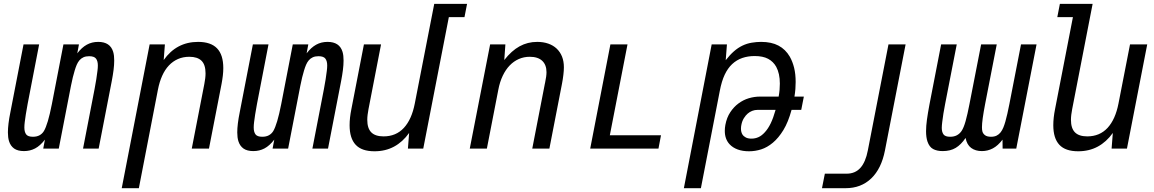

<svg xmlns="http://www.w3.org/2000/svg" viewBox="-20 -780 6061 1008"><path d="M106 13.2Q73.2 13.2 54.2 -0.2Q35.2 -13.7 27.3 -39.1Q21.5 -58.1 21.5 -85Q21.5 -106 24.7 -132.1Q27.8 -158.2 34.7 -191.9L103.5 -546.9H185.5L125 -233.9Q119.1 -203.1 115.5 -179.2Q111.8 -155.3 109.9 -139.2Q108.9 -131.3 108.4 -124.3Q107.9 -117.2 107.9 -110.8Q107.9 -87.4 117.2 -74.7Q126.5 -62 152.8 -62Q173.3 -62 187.5 -69.8Q201.7 -77.6 210.4 -91.8Q220.7 -108.9 231.2 -144Q241.7 -179.2 252.4 -233.9L313 -546.9H394.5L385.7 -500Q409.2 -530.8 435.8 -545.4Q462.4 -560.1 495.6 -560.1Q558.6 -560.1 574.2 -507.8Q577.1 -498 578.4 -486.6Q579.6 -475.1 579.6 -461.9Q579.6 -439.5 576.2 -412.6Q572.8 -385.7 566.9 -355L498 0H416L476.6 -313Q481.9 -339.8 485.6 -364.3Q489.3 -388.7 491.7 -408.2Q492.7 -416 493.2 -423.1Q493.7 -430.2 493.7 -436.5Q493.7 -459.5 484.1 -472.2Q474.6 -484.9 447.8 -484.9Q430.2 -484.9 418 -479.2Q405.8 -473.6 397.2 -463.6Q388.7 -453.6 382.8 -439.9Q377 -426.3 372.1 -409.7Q367.2 -394 362.3 -374Q357.4 -354 352.5 -329.1L288.6 0H207L215.8 -46.9Q190.9 -14.6 164.3 -0.7Q137.7 13.2 106 13.2Z M765.6 -546.9H845.7L839.4 -464.8Q906.7 -560.1 1020 -560.1Q1086.9 -560.1 1119.6 -526.1Q1152.3 -492.2 1152.3 -422.4Q1152.3 -403.8 1149.9 -383.1Q1147.5 -362.3 1143.1 -338.9L1077.1 0H986.8L1052.7 -338.9Q1055.7 -354.5 1057.4 -368.4Q1059.1 -382.3 1059.1 -395Q1059.1 -440.4 1037.8 -461.2Q1016.6 -481.9 974.1 -481.9Q941.4 -481.9 914.6 -470.2Q887.7 -458.5 866.7 -436.3Q845.7 -414.1 831.3 -381.8Q816.9 -349.6 809.1 -309.1L709 208H619.1Z M1310.1 13.2Q1277.3 13.2 1258.3 -0.2Q1239.3 -13.7 1231.4 -39.1Q1225.6 -58.1 1225.6 -85Q1225.6 -106 1228.8 -132.1Q1231.9 -158.2 1238.8 -191.9L1307.6 -546.9H1389.6L1329.1 -233.9Q1323.2 -203.1 1319.6 -179.2Q1315.9 -155.3 1314 -139.2Q1313 -131.3 1312.5 -124.3Q1312 -117.2 1312 -110.8Q1312 -87.4 1321.3 -74.7Q1330.6 -62 1356.9 -62Q1377.4 -62 1391.6 -69.8Q1405.8 -77.6 1414.6 -91.8Q1424.8 -108.9 1435.3 -144Q1445.8 -179.2 1456.5 -233.9L1517.1 -546.9H1598.6L1589.8 -500Q1613.3 -530.8 1639.9 -545.4Q1666.5 -560.1 1699.7 -560.1Q1762.7 -560.1 1778.3 -507.8Q1781.2 -498 1782.5 -486.6Q1783.7 -475.1 1783.7 -461.9Q1783.7 -439.5 1780.3 -412.6Q1776.9 -385.7 1771 -355L1702.1 0H1620.1L1680.7 -313Q1686 -339.8 1689.7 -364.3Q1693.4 -388.7 1695.8 -408.2Q1696.8 -416 1697.3 -423.1Q1697.8 -430.2 1697.8 -436.5Q1697.8 -459.5 1688.2 -472.2Q1678.7 -484.9 1651.9 -484.9Q1634.3 -484.9 1622.1 -479.2Q1609.9 -473.6 1601.3 -463.6Q1592.8 -453.6 1586.9 -439.9Q1581.1 -426.3 1576.2 -409.7Q1571.3 -394 1566.4 -374Q1561.5 -354 1556.6 -329.1L1492.7 0H1411.1L1419.9 -46.9Q1395 -14.6 1368.4 -0.7Q1341.8 13.2 1310.1 13.2Z M1946.3 14.2Q1878.9 14.2 1847.2 -20Q1815.4 -54.2 1815.4 -122.6Q1815.4 -161.1 1824.7 -207L1890.6 -546.9H1980.5L1914.6 -207Q1911.6 -191.4 1909.9 -177.5Q1908.2 -163.6 1908.2 -150.9Q1908.2 -106.4 1929.2 -85.2Q1950.2 -64 1993.7 -64Q2059.1 -64 2100.3 -108.6Q2141.6 -153.3 2157.7 -236.8L2259.8 -759.8H2432.1L2418.5 -689.9H2336.4L2202.1 0H2121.6L2127.9 -82Q2094.2 -34.7 2048.8 -10.3Q2003.4 14.2 1946.3 14.2Z M2553.2 -546.9H2633.3L2627.4 -464.8Q2665.5 -513.7 2707.8 -536.9Q2750 -560.1 2800.3 -560.1Q2832.5 -560.1 2858.4 -551Q2884.3 -542 2902.6 -524.7Q2920.9 -507.3 2930.7 -482.7Q2940.4 -458 2940.4 -426.8Q2940.4 -409.7 2937.7 -387Q2935.1 -364.3 2930.2 -338.9L2864.3 0H2774.4L2840.3 -339.4Q2841.3 -341.8 2841.8 -346.2Q2849.1 -380.4 2849.1 -400.9Q2849.1 -439.5 2826.7 -460.7Q2804.2 -481.9 2761.2 -481.9Q2730.5 -481.9 2703.9 -470.2Q2677.2 -458.5 2656 -436.5Q2634.8 -414.6 2619.4 -382.3Q2604 -350.1 2596.2 -309.1L2536.1 0H2446.3Z M3184.6 -546.9H3274.4L3181.6 -69.8H3450.2L3437 0H3078.6Z M3716.3 -546.9H3796.4L3790 -463.9Q3812 -492.2 3833.3 -510.7Q3854.5 -529.3 3877.9 -540.5Q3901.4 -551.8 3926.8 -555.9Q3952.1 -560.1 3975.6 -560.1Q4030.3 -560.1 4067.1 -540.5Q4104 -521 4126.5 -482.4Q4141.1 -456.5 4149.2 -423.8Q4157.2 -391.1 4157.2 -349.6Q4157.2 -332 4155.8 -312.7Q4154.3 -293.5 4150.9 -272.9H4200.2L4186.5 -203.1H4135.7Q4118.2 -138.7 4092.8 -97.2Q4067.4 -55.7 4037.6 -30.8Q4007.8 -5.9 3976.3 4.2Q3944.8 14.2 3912.6 14.2Q3878.4 14.2 3852.5 4.6Q3826.7 -4.9 3810.1 -22.9Q3785.2 -49.8 3785.2 -92.8Q3785.2 -107.9 3788.1 -124Q3795.4 -163.1 3814 -190.9Q3832.5 -218.8 3856.9 -236.8Q3881.8 -255.4 3911.1 -264.2Q3940.4 -272.9 3969.7 -272.9H4067.9Q4071.3 -291.5 4072.8 -308.6Q4074.2 -325.7 4074.2 -341.3Q4074.2 -394 4055.2 -429.2Q4040 -456.5 4012.7 -471.2Q3985.4 -485.8 3941.9 -485.8Q3906.7 -485.8 3877 -475.6Q3847.2 -465.3 3823.7 -443.4Q3800.8 -421.9 3784.7 -387.9Q3768.6 -354 3758.8 -302.2L3659.7 208H3570.3ZM3925.3 -52.2Q3944.8 -52.2 3962.2 -60.1Q3979.5 -67.9 3995.6 -85.9Q4012.7 -104.5 4026.4 -132.8Q4040 -161.1 4051.8 -203.1H3956.1Q3942.4 -203.1 3929.2 -198Q3916 -192.9 3905.3 -183.6Q3894.5 -174.3 3885.3 -159.4Q3876 -144.5 3872.1 -124Q3870.1 -114.7 3870.1 -104.5Q3870.1 -86.4 3877.9 -73.7Q3884.3 -64 3895.8 -58.1Q3907.2 -52.2 3925.3 -52.2Z M4310.5 131.8H4424.8Q4469.7 131.8 4497.1 101.3Q4524.4 70.8 4536.1 9.8L4644.5 -546.9H4734.4L4626 9.8Q4607.4 105.5 4554 156.7Q4500.5 208 4419.4 208H4295.4Z M4929.2 13.2Q4898.9 13.2 4878.9 2.4Q4858.9 -8.3 4849.1 -37.1Q4841.8 -59.1 4841.8 -91.3Q4841.8 -117.7 4846.4 -151.6Q4851.1 -185.5 4859.4 -230L4920.9 -546.9H5002.9L4941.9 -233.9Q4936.5 -205.1 4932.9 -183.8Q4929.2 -162.6 4926.8 -140.1Q4925.8 -131.3 4925 -123.5Q4924.3 -115.7 4924.3 -108.9Q4924.3 -86.9 4933.3 -74.5Q4942.4 -62 4968.3 -62Q4988.8 -62 5003.4 -69.8Q5018.1 -77.6 5027.8 -91.8Q5039.6 -108.9 5049.6 -144.8Q5059.6 -180.7 5069.8 -233.9L5130.9 -546.9H5212.9L5151.9 -233.9Q5143.6 -190.4 5139.4 -160.4Q5135.3 -130.4 5135.3 -111.8Q5135.3 -98.1 5137.7 -89.4Q5141.1 -77.6 5151.9 -69.8Q5162.6 -62 5183.1 -62Q5200.2 -62 5212.4 -68.1Q5224.6 -74.2 5233.2 -85.2Q5241.7 -96.2 5247.6 -110.6Q5253.4 -125 5258.3 -142.1Q5268.6 -178.7 5279.3 -233.9L5340.3 -546.9H5421.9L5315.4 0H5243.7L5243.2 -46.9Q5219.2 -15.1 5192.4 -1Q5165.5 13.2 5134.8 13.2Q5101.1 13.2 5078.6 -3.4Q5056.2 -20 5049.3 -55.7Q5025.4 -20.5 4997.6 -3.7Q4969.7 13.2 4929.2 13.2Z M5640.6 14.2Q5573.2 14.2 5541.5 -20Q5509.8 -54.2 5509.8 -122.6Q5509.8 -161.1 5519 -207L5612.8 -689.9H5530.8L5544.4 -759.8H5716.3L5608.9 -207Q5606 -191.4 5604.2 -177.5Q5602.5 -163.6 5602.5 -150.9Q5602.5 -106.4 5623.5 -85.2Q5644.5 -64 5688 -64Q5753.4 -64 5794.7 -108.6Q5835.9 -153.3 5852.1 -236.8L5912.6 -546.9H6002.9L5896.5 0H5815.9L5822.3 -82Q5788.6 -34.7 5743.2 -10.3Q5697.8 14.2 5640.6 14.2Z"/></svg>

Font: Hack
Style: Italic
Weight: 400
Italic angle: -11°
Monospace: yes
Designer: Christopher Simpkins
Foundry: Christopher Simpkins
Version: Version 2.019; ttfautohint (v1.4.1) -l 4 -r 80 -G 350 -x 0 -